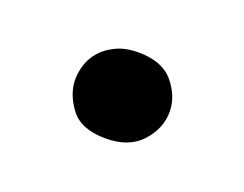

<svg xmlns="http://www.w3.org/2000/svg" viewBox="-38 -470 286 225"><g transform="rotate(20 105.5 -358.0)"><path d="M47 -304ZM47 -357Q47 -366 50 -375.5Q53 -385 60 -393Q67 -401 78.5 -406.5Q90 -412 106 -412Q136 -412 150 -395Q164 -378 164 -359Q164 -338 148.5 -321Q133 -304 104 -304Q73 -304 60 -321.5Q47 -339 47 -357Z"/></g></svg>

Font: Scratch Savers
Style: Book
Weight: 400
Designer: Pablo Impallari, Rodrigo Fuenzalida, Brenda Gallo
Foundry: Pablo Impallari, Rodrigo Fuenzalida, Brenda Gallo
Version: Version 4.0b1